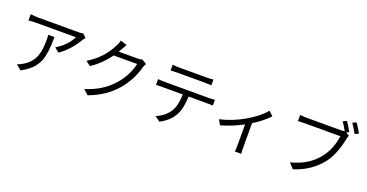

<svg xmlns="http://www.w3.org/2000/svg" viewBox="-38 -1691 4966 2601"><g transform="rotate(20 2445.0 -390.0)"><path d="M532 -544Q532 -310 488 -200Q429 -51 253 37L180 -23Q227 -39 269 -67Q376 -132 416 -243Q446 -326 446 -472Q446 -509 442 -544ZM931 -676 904 -640Q801 -465 655 -364L589 -417Q736 -503 807 -641H238Q184 -641 124 -635V-725Q194 -717 238 -717H812Q852 -717 882 -723Z M1822 -625Q1810 -604 1798 -572Q1746 -380 1621 -228Q1473 -48 1223 44L1151 -21Q1397 -94 1550 -272Q1672 -416 1709 -584H1371Q1266 -437 1118 -338L1049 -390Q1262 -517 1363 -728Q1383 -759 1394 -807L1487 -776Q1467 -745 1442 -698Q1432 -677 1418 -656H1690Q1731 -656 1755 -665Z M2256 -660Q2203 -660 2165 -657V-740Q2221 -734 2255 -734H2660Q2710 -734 2753 -740V-657Q2710 -660 2660 -660ZM2787 -484Q2835 -484 2865 -489V-406Q2821 -408 2787 -408H2515Q2510 -235 2456 -135Q2395 -22 2259 47L2185 -7Q2311 -59 2374 -160Q2427 -244 2432 -408H2133Q2073 -408 2046 -406V-489Q2091 -484 2133 -484Z M3673 -544Q3588 -452 3446 -363V-9Q3446 58 3451 77H3359Q3363 47 3363 -9V-315Q3205 -231 3049 -187L3006 -260Q3183 -299 3353 -397Q3527 -498 3611 -603Z M4687 -682 4736 -651Q4728 -634 4721 -601Q4671 -361 4572 -232Q4422 -41 4178 35L4110 -40Q4360 -102 4500 -280Q4603 -412 4631 -606H4119Q4095 -606 4020 -603V-691Q4074 -685 4120 -685H4621Q4648 -685 4664 -688Q4625 -758 4591 -808L4645 -831Q4686 -772 4725 -699ZM4774 -857Q4810 -807 4856 -725L4801 -701Q4754 -789 4719 -834Z"/></g></svg>

Font: KaiGen Gothic CN Regular
Style: Regular
Weight: 400
Designer: Ryoko NISHIZUKA  (kana & ideographs); Paul D. Hunt (Latin, Greek & Cyrillic); Wenlong ZHANG  (bopomofo); Sandoll Communi
Foundry: Adobe Systems Incorporated
Version: Version 1.002.20150501